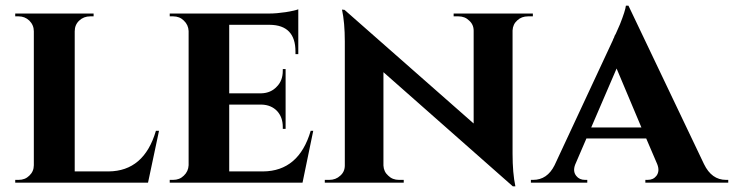

<svg xmlns="http://www.w3.org/2000/svg" viewBox="-20 -648 2603 681"><path d="M505 0H34V-10H46Q69 -10 84 -25Q100 -40 100 -62V-537Q100 -559 84 -575Q68 -590 46 -590H34V-600H312V-590H300Q277 -590 261 -575Q245 -560 245 -537V-40H365Q491 -41 533 -184H544Z M1053 0H582V-10H594Q617 -10 632 -25Q648 -40 649 -62V-538Q648 -560 632 -575Q617 -590 594 -590H582V-600H934Q961 -600 994 -605Q1025 -610 1038 -615V-456H1028V-465Q1028 -559 937 -560H793V-317H907Q941 -318 962 -341Q983 -362 983 -397V-403H993V-191H983V-198Q983 -232 963 -254Q942 -276 908 -277H793V-40H913Q1040 -41 1082 -184H1091Z M1870 -600V-590H1853Q1830 -590 1815 -576Q1799 -562 1798 -540V-103Q1798 -34 1808 13H1799L1340 -392V-61Q1341 -39 1357 -25Q1372 -10 1395 -10H1412V0H1132V-10H1148Q1171 -10 1187 -25Q1203 -39 1203 -61V-501Q1203 -568 1193 -614L1202 -613L1660 -210V-539Q1660 -561 1644 -575Q1629 -590 1606 -590H1589V-600Z M2477 -66Q2504 -10 2555 -10H2563V0H2269V-10H2277Q2297 -10 2308 -24Q2321 -41 2311 -66L2272 -157H2060L2020 -64Q2011 -40 2024 -24Q2035 -10 2055 -10H2063V0H1863V-10H1871Q1921 -10 1947 -62L2154 -506Q2154 -508 2158 -515L2160 -521L2164 -528Q2172 -547 2179 -562Q2198 -610 2200 -628H2209ZM2255 -196 2167 -405 2077 -196Z"/></svg>

Font: Cinzel Bold(RUS BY LYAJKA)
Style: Regular
Weight: 700
Designer: Natanael Gama
Version: Version 1.001;PS 001.001;hotconv 1.0.56;makeotf.lib2.0.21325